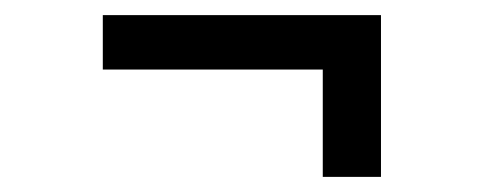

<svg xmlns="http://www.w3.org/2000/svg" viewBox="-20 -368 640 254"><path d="M484 -348V-134H407V-276H116V-348Z"/></svg>

Font: Fira Mono
Style: Regular
Weight: 400
Designer: Carrois Corporate & Edenspiekermann AG
Foundry: Carrois Corporate GbR & Edenspiekermann AG
Version: Version 3.206;PS 003.206;hotconv 1.0.70;makeotf.lib2.5.58329